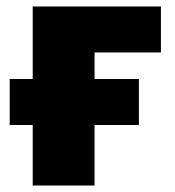

<svg xmlns="http://www.w3.org/2000/svg" viewBox="-20 -573 541 593"><path d="M477 -553V-411H272V-329H409V-187H272V0H81V-187H10V-329H81V-553Z"/></svg>

Font: Noto Sans Black
Style: Regular
Weight: 900
Designer: Monotype Design Team
Foundry: Monotype Imaging Inc.
Version: Version 2.007